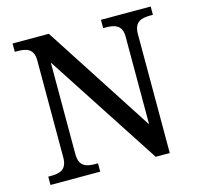

<svg xmlns="http://www.w3.org/2000/svg" viewBox="-104 -825 971 936"><g transform="rotate(-15 381.5 -357.0)"><path d="M38 0H289V-42H276C231 -42 194 -51 194 -114V-576L569 0H640V-600C640 -663 677 -672 722 -672H735V-714H484V-672H497C541 -672 579 -663 579 -604V-161L221 -714H38V-672H51C95 -672 133 -663 133 -604V-114C133 -51 96 -42 51 -42H38Z"/></g></svg>

Font: Noto Nastaliq Urdu
Style: Regular
Weight: 400
Designer: Monotype Design Team (Patrick Giasson: type design, Kamal Mansour: OpenType code, Glenda Bellarosa). Updated by Simon Co
Foundry: Monotype Imaging Inc., Simon Cozens
Version: Version 3.009